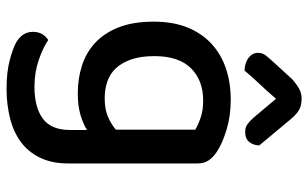

<svg xmlns="http://www.w3.org/2000/svg" viewBox="-197 -541 939 585"><g transform="rotate(90 272.5 -248.5)"><path d="M376 -44Q357 -32 329.5 -24Q302 -16 264 -16Q220 -16 180.5 -28.5Q141 -41 111 -68.5Q81 -96 63.5 -140Q46 -184 46 -248Q46 -306 63.5 -349.5Q81 -393 112.5 -422.5Q144 -452 187.5 -467Q231 -482 284 -482Q333 -482 374.5 -469.5Q416 -457 442 -440Q459 -429 468.5 -415Q478 -401 478 -381V13Q478 63 460.5 99Q443 135 412.5 157.5Q382 180 340 190.5Q298 201 250 201Q199 201 162 191Q125 181 108 171Q77 152 77 121Q77 104 84 92.5Q91 81 102 74Q125 90 163 103Q201 116 244 116Q307 116 341.5 90.5Q376 65 376 8ZM279 -98Q313 -98 336 -108Q359 -118 375 -132V-374Q360 -383 338 -390.5Q316 -398 286 -398Q225 -398 188 -361Q151 -324 151 -249Q151 -208 161 -179Q171 -150 188 -132Q205 -114 228.5 -106Q252 -98 279 -98ZM281 -620Q257 -592 236 -570Q215 -548 195 -524Q171 -525 156 -536.5Q141 -548 141 -565Q141 -578 148.5 -588Q156 -598 169 -612L222 -670Q237 -683 250.5 -690.5Q264 -698 281 -698Q300 -698 313.5 -691Q327 -684 343 -665L423 -569Q423 -552 413 -539Q403 -526 382 -526Q368 -526 358.5 -533Q349 -540 339 -551Z"/></g></svg>

Font: Baloo Da 2 Medium
Style: Regular
Weight: 500
Designer: Noopur Datye, Sulekha Rajkumar and Ek Type
Foundry: Ek Type
Version: Version 1.640;hotconv 1.0.111;makeotfexe 2.5.65597; ttfautoh